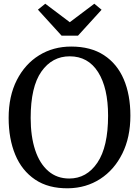

<svg xmlns="http://www.w3.org/2000/svg" viewBox="-20 -1002 748 1033"><path d="M347.5 11Q240.5 12.5 169 -35.8Q97.5 -84 62 -169.8Q26.5 -255.5 26.5 -367.5Q26.5 -485 70.5 -571.2Q114.5 -657.5 190.5 -704.5Q266.5 -751.5 363 -751.5Q468.5 -751.5 539.2 -705.2Q610 -659 645.8 -575.5Q681.5 -492 681.5 -379.5Q681.5 -263 638 -175.5Q594.5 -88 519 -39.2Q443.5 9.5 347.5 11ZM355 -699Q260.5 -699 202.8 -617Q145 -535 145 -367.5Q145 -268 169.2 -194.8Q193.5 -121.5 240 -81.5Q286.5 -41.5 352.5 -41.5Q446.5 -41.5 504 -126.8Q561.5 -212 561.5 -379.5Q561.5 -529 507.8 -614Q454 -699 355 -699ZM223.5 -982 355.5 -882.5 487.5 -982 526.5 -949.5 399.5 -810H311.5L184 -950Z"/></svg>

Font: Merriweather
Style: Regular
Weight: 400
Designer: Eben Sorkin
Foundry: Eben Sorkin
Version: Version 2.100; ttfautohint (v1.7.19-72a1) -l 8 -r 50 -G 200 